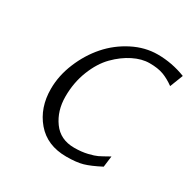

<svg xmlns="http://www.w3.org/2000/svg" viewBox="-163 -874 1049 1055"><g transform="rotate(30 361.0 -347.0)"><path d="M129.9 -258.8Q129.9 -342.8 164.6 -426.3Q199.2 -509.8 255.1 -573.5Q311 -637.2 387.9 -676.5Q464.8 -715.8 544.9 -715.8Q635.7 -715.8 722.2 -682.1L689.9 -599.1Q652.8 -626 617.9 -638.9Q583 -651.9 529.8 -651.9Q481 -651.9 428 -625.5Q375 -599.1 327.9 -551.5Q280.8 -503.9 250.5 -427.5Q220.2 -351.1 220.2 -262.2Q220.2 -172.4 267.1 -107.2Q314 -42 401.9 -42Q448.7 -42 485.8 -51Q522.9 -60.1 540.5 -68.6Q558.1 -77.1 604 -103L595.2 -33.2Q533.2 -1 493.2 10.5Q453.1 22 389.2 22Q267.1 22 198.5 -58.8Q129.9 -139.6 129.9 -258.8Z"/></g></svg>

Font: CMU Sans Serif
Style: Oblique
Weight: 500
Italic angle: -12°
Version: Version 0.7.0